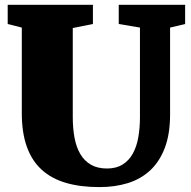

<svg xmlns="http://www.w3.org/2000/svg" viewBox="-20 -763 787 791"><path d="M69.8 -649.4 11.7 -664.1V-743.2H362.8V-664.1L279.8 -647.5V-280.8Q279.8 -233.9 287.1 -195.1Q294.4 -156.2 311 -128.2Q327.6 -100.1 354.5 -84.5Q381.3 -68.8 420.9 -68.8Q459 -68.8 485.1 -85.2Q511.2 -101.6 527.1 -130.1Q543 -158.7 549.8 -197.5Q556.6 -236.3 556.6 -280.8V-649.4L469.2 -664.1V-743.2H742.7V-664.1L680.7 -649.4V-292Q680.7 -210.4 658.9 -153.6Q637.2 -96.7 598.4 -60.8Q559.6 -24.9 506.3 -8.5Q453.1 7.8 389.6 7.8Q311.5 7.8 252 -9.5Q192.4 -26.9 151.9 -63.7Q111.3 -100.6 90.6 -158.4Q69.8 -216.3 69.8 -297.4Z"/></svg>

Font: Merriweather UltraBold
Style: Regular
Weight: 900
Designer: Eben Sorkin ( sorkintype@gmail.com )
Foundry: Eben Sorkin
Version: Version 1.570; ttfautohint (v1.3) -l 8 -r 32 -G 0 -x 0 -H 60